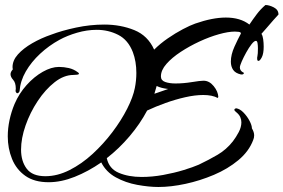

<svg xmlns="http://www.w3.org/2000/svg" viewBox="-20 -692 1131 766"><path d="M612 54Q574 54 527.5 45.5Q481 37 442 15.5Q403 -6 384 -44Q332 -8 278 13.5Q224 35 174 35Q117 35 81 9.5Q45 -16 28 -58Q11 -100 11 -148Q11 -180 18 -213Q25 -246 38 -277Q56 -319 86 -352.5Q116 -386 150.5 -405.5Q185 -425 215 -425Q235 -425 254.5 -420.5Q274 -416 290 -404Q295 -401 295 -398Q295 -395 288 -394Q281 -393 273 -393Q235 -393 198 -364Q161 -335 130.5 -289Q100 -243 82 -191.5Q64 -140 64 -95Q64 -49 86.5 -19Q109 11 161 11Q209 11 257.5 -13.5Q306 -38 349.5 -78Q393 -118 428.5 -165Q464 -212 487.5 -258.5Q511 -305 518 -341Q524 -371 524 -401Q524 -447 510 -484Q491 -533 451.5 -553Q412 -573 366 -573Q327 -573 287.5 -561.5Q248 -550 217 -533Q175 -510 140 -477.5Q105 -445 83 -407Q61 -369 58 -328Q58 -328 55.5 -324Q53 -320 49 -320Q45 -320 42 -328Q42 -331 42.5 -333.5Q43 -336 43 -338Q43 -362 32.5 -373.5Q22 -385 22 -396Q22 -405 31 -415Q31 -417 30.5 -419.5Q30 -422 30 -424Q30 -451 51.5 -475Q73 -499 108.5 -519.5Q144 -540 185 -554Q227 -570 283.5 -582Q340 -594 396 -594Q461 -594 515.5 -572Q570 -550 595 -494Q619 -518 649.5 -539Q680 -560 709.5 -575.5Q739 -591 759 -598Q828 -622 881 -622Q939 -622 975 -594Q989 -615 1004.5 -635.5Q1020 -656 1039 -672Q1054 -672 1072.5 -662.5Q1091 -653 1091 -634Q1086 -629 1071 -612Q1056 -595 1042 -578.5Q1028 -562 1023 -557Q1028 -550 1030 -535.5Q1032 -521 1032 -506Q1032 -478 1024.5 -463.5Q1017 -449 1011 -449Q1006 -449 1006 -458Q1006 -460 1006 -462.5Q1006 -465 1007 -468Q1009 -476 1009 -499Q1009 -510 1007.5 -519.5Q1006 -529 1001 -529Q994 -529 983.5 -515.5Q973 -502 962.5 -483Q952 -464 944.5 -447Q937 -430 937 -423Q937 -410 950 -403Q953 -403 953 -400Q953 -398 950 -396Q947 -394 941 -395Q919 -400 910 -413.5Q901 -427 901 -446Q901 -474 915.5 -506Q930 -538 940 -556Q941 -557 941 -559Q941 -564 931.5 -565Q922 -566 917 -566Q891 -566 853.5 -555.5Q816 -545 776 -526.5Q736 -508 701 -485Q666 -462 644 -437Q622 -412 622 -387Q622 -371 639 -365Q656 -359 680 -359Q712 -359 745.5 -364.5Q779 -370 792 -370Q815 -370 832.5 -348.5Q850 -327 851 -305L849 -302V-301Q827 -313 791 -313Q758 -313 718.5 -304Q679 -295 640 -281Q601 -267 567 -251Q539 -198 497 -148.5Q455 -99 406 -61Q415 -19 454 -2.5Q493 14 545 14Q587 14 631 6Q675 -2 712.5 -13.5Q750 -25 773 -35Q813 -54 848 -74.5Q883 -95 909 -128Q922 -145 932.5 -165Q943 -185 943 -204Q943 -215 938.5 -225Q934 -235 923 -244Q915 -250 915 -254Q915 -258 922 -260Q937 -258 951.5 -243Q966 -228 975.5 -210Q985 -192 985 -180Q994 -165 994 -152Q994 -142 990 -133Q973 -88 931 -53Q889 -18 833.5 5.5Q778 29 720 41.5Q662 54 612 54ZM596 -318 605 -321 651 -337Q623 -340 605 -349Z"/></svg>

Font: The Nautigal
Style: Bold
Weight: 700
Designer: Robert E. Leuschke
Foundry: Robert E. Leuschke
Version: Version 1.100; ttfautohint (v1.8.3)